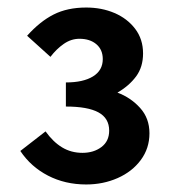

<svg xmlns="http://www.w3.org/2000/svg" viewBox="-20 -908 464 510"><path d="M209 -418Q153 -418 107.5 -441.5Q62 -465 34 -507L101 -559Q121 -531 145 -516.5Q169 -502 199 -502Q229 -502 249.5 -517.5Q270 -533 270 -561Q270 -594 241.5 -609.5Q213 -625 155 -625V-689Q201 -689 227 -705Q253 -721 253 -751Q253 -776 236 -790.5Q219 -805 191 -805Q169 -805 149.5 -791.5Q130 -778 114 -757L52 -813Q86 -851 122.5 -869.5Q159 -888 209 -888Q250 -888 284 -873.5Q318 -859 339 -831.5Q360 -804 360 -766Q360 -730 341.5 -705Q323 -680 292 -662Q327 -649 352 -621.5Q377 -594 377 -554Q377 -514 354 -483Q331 -452 292.5 -435Q254 -418 209 -418Z"/></svg>

Font: Noto Sans SC
Style: Bold
Weight: 700
Designer: Ryoko NISHIZUKA  (kana, bopomofo & ideographs); Paul D. Hunt (Latin, Greek & Cyrillic); Sandoll Communications , Soo-you
Foundry: Adobe
Version: Version 2.004-H2;hotconv 1.0.118;makeotfexe 2.5.65603